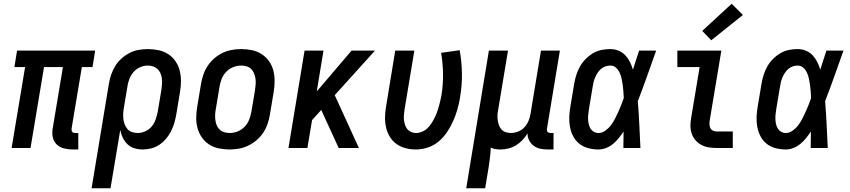

<svg xmlns="http://www.w3.org/2000/svg" viewBox="-20 -790 4540 1025"><path d="M367 8Q343 8 320.5 2Q298 -4 282.5 -19Q267 -34 262 -56.5Q257 -79 261 -103L316 -432H215L143 0H42L114 -432H57L71 -520H488L474 -432H417L362 -103Q362 -98 362.5 -93.5Q363 -89 365.5 -86Q368 -83 372.5 -81.5Q377 -80 381 -80H398V8Z M469 215 561 -341Q565 -366 573 -390Q581 -414 594.5 -436.5Q608 -459 628 -477Q648 -495 671 -507Q694 -519 719.5 -523.5Q745 -528 769 -528Q798 -528 826.5 -522Q855 -516 878 -501Q901 -486 916.5 -463.5Q932 -441 939 -414Q946 -387 946 -357.5Q946 -328 941 -299L921 -179Q917 -156 910.5 -133.5Q904 -111 893.5 -90Q883 -69 867 -50Q851 -31 831 -17.5Q811 -4 788 2Q765 8 742 8Q719 8 697.5 1.5Q676 -5 660.5 -20Q645 -35 635.5 -54.5Q626 -74 622 -96L570 215ZM715 -80Q735 -80 755.5 -89Q776 -98 790 -115Q804 -132 811 -152.5Q818 -173 822 -193L842 -313Q844 -328 845 -343Q846 -358 844 -372Q842 -386 836.5 -399Q831 -412 821 -421.5Q811 -431 797 -435.5Q783 -440 768 -440Q768 -440 768 -440Q768 -440 768 -440Q748 -440 727.5 -431Q707 -422 692.5 -405Q678 -388 670.5 -368Q663 -348 660 -327L642 -219Q639 -203 638 -187Q637 -171 638.5 -156Q640 -141 645.5 -126.5Q651 -112 660.5 -101Q670 -90 684.5 -85Q699 -80 715 -80Z M1205 8Q1176 8 1147.5 2Q1119 -4 1096 -19Q1073 -34 1057.5 -56.5Q1042 -79 1034.5 -106Q1027 -133 1027.5 -162.5Q1028 -192 1033 -221L1053 -341Q1057 -366 1065.5 -391Q1074 -416 1088.5 -438Q1103 -460 1123.5 -478Q1144 -496 1168 -507.5Q1192 -519 1217.5 -523.5Q1243 -528 1268 -528Q1298 -528 1326 -522Q1354 -516 1377 -501Q1400 -486 1416 -463.5Q1432 -441 1439 -414Q1446 -387 1446 -357.5Q1446 -328 1441 -299L1421 -179Q1417 -154 1408.5 -129Q1400 -104 1385.5 -82Q1371 -60 1350 -42Q1329 -24 1305 -12.5Q1281 -1 1255.5 3.5Q1230 8 1205 8ZM1207 -80Q1228 -80 1249 -88.5Q1270 -97 1286 -113.5Q1302 -130 1310 -151Q1318 -172 1322 -193L1342 -313Q1344 -328 1345 -343Q1346 -358 1343.5 -372.5Q1341 -387 1335.5 -400Q1330 -413 1320 -422.5Q1310 -432 1296 -436Q1282 -440 1267 -440Q1246 -440 1224.5 -431.5Q1203 -423 1187.5 -406.5Q1172 -390 1163.5 -369Q1155 -348 1152 -327L1132 -207Q1129 -192 1128.5 -177Q1128 -162 1130 -147.5Q1132 -133 1137.5 -120Q1143 -107 1153.5 -97.5Q1164 -88 1178 -84Q1192 -80 1207 -80Z M1520 0 1606 -520H1707L1671 -302L1857 -520H1982L1767 -282L1896 0H1788L1695 -203L1646 -149L1621 0Z M2200 8Q2172 8 2145 1Q2118 -6 2096.5 -21.5Q2075 -37 2061 -60Q2047 -83 2041 -109.5Q2035 -136 2035.5 -164.5Q2036 -193 2041 -221L2090 -520H2192L2140 -207Q2138 -193 2136.5 -179Q2135 -165 2136.5 -151Q2138 -137 2142 -124Q2146 -111 2154 -101Q2162 -91 2174.5 -85.5Q2187 -80 2201 -80Q2217 -80 2233 -86.5Q2249 -93 2261 -104.5Q2273 -116 2282.5 -130.5Q2292 -145 2299.5 -159.5Q2307 -174 2312.5 -189.5Q2318 -205 2322.5 -220.5Q2327 -236 2330.5 -251.5Q2334 -267 2337 -283Q2346 -340 2345 -397Q2344 -454 2335 -508L2434 -522Q2445 -461 2446 -397.5Q2447 -334 2436 -270Q2431 -238 2422 -206.5Q2413 -175 2399.5 -144.5Q2386 -114 2367 -85.5Q2348 -57 2322 -35Q2296 -13 2264 -2.5Q2232 8 2200 8Z M2469 215 2590 -520H2692L2640 -207Q2637 -193 2636 -178Q2635 -163 2637 -149Q2639 -135 2643.5 -122Q2648 -109 2657 -99Q2666 -89 2679.5 -84.5Q2693 -80 2707 -80Q2726 -80 2745.5 -87.5Q2765 -95 2779 -110Q2793 -125 2801 -143.5Q2809 -162 2812 -181L2868 -520H2969L2900 -103Q2899 -98 2900 -93.5Q2901 -89 2903.5 -86Q2906 -83 2910.5 -81.5Q2915 -80 2919 -80H2935V8H2905Q2884 8 2864.5 4Q2845 0 2829.5 -11.5Q2814 -23 2805 -40.5Q2796 -58 2796 -78Q2785 -59 2769.5 -42.5Q2754 -26 2735 -14.5Q2716 -3 2694.5 2.5Q2673 8 2652 8Q2639 8 2625.5 6Q2612 4 2600 -2Q2599 26 2595.5 53Q2592 80 2588 107L2570 215Z M3175 8Q3147 8 3120.5 1Q3094 -6 3073.5 -22Q3053 -38 3040.5 -61.5Q3028 -85 3023 -111.5Q3018 -138 3019 -165.5Q3020 -193 3025 -221L3045 -341Q3049 -365 3056 -388Q3063 -411 3075 -433Q3087 -455 3105 -473.5Q3123 -492 3144.5 -505Q3166 -518 3190 -523Q3214 -528 3238 -528Q3261 -528 3282 -519.5Q3303 -511 3318 -495Q3333 -479 3343 -459Q3353 -439 3359 -418Q3367 -444 3375.5 -469.5Q3384 -495 3392 -520H3483Q3459 -453 3435 -385Q3411 -317 3385 -250Q3390 -188 3393 -125.5Q3396 -63 3399 0H3308Q3308 -22 3308.5 -44Q3309 -66 3309 -88Q3297 -70 3283.5 -53Q3270 -36 3253 -22Q3236 -8 3215.5 0Q3195 8 3175 8ZM3175 -80Q3194 -80 3211.5 -92.5Q3229 -105 3241.5 -121.5Q3254 -138 3263 -156Q3272 -174 3280.5 -192Q3289 -210 3296 -228.5Q3303 -247 3310 -266Q3309 -284 3308 -301.5Q3307 -319 3304.5 -336Q3302 -353 3298.5 -370Q3295 -387 3288 -402Q3281 -417 3268.5 -428.5Q3256 -440 3238 -440Q3225 -440 3212 -435.5Q3199 -431 3188.5 -422Q3178 -413 3170.5 -401.5Q3163 -390 3157.5 -377.5Q3152 -365 3149 -352.5Q3146 -340 3144 -327L3124 -207Q3122 -194 3120.5 -180Q3119 -166 3119.5 -153Q3120 -140 3123 -127Q3126 -114 3132.5 -103.5Q3139 -93 3150 -86.5Q3161 -80 3175 -80Z M3805 0Q3783 0 3762 -3.5Q3741 -7 3723 -17Q3705 -27 3692 -42.5Q3679 -58 3672.5 -77.5Q3666 -97 3666 -118.5Q3666 -140 3670 -162L3715 -432H3596V-520H3831L3769 -148Q3767 -137 3767.5 -126Q3768 -115 3772 -106.5Q3776 -98 3785 -93Q3794 -88 3805 -88H3892V0ZM3777 -575 3729 -625 3886 -770 3946 -710Z M4175 8Q4147 8 4120.5 1Q4094 -6 4073.5 -22Q4053 -38 4040.5 -61.5Q4028 -85 4023 -111.5Q4018 -138 4019 -165.5Q4020 -193 4025 -221L4045 -341Q4049 -365 4056 -388Q4063 -411 4075 -433Q4087 -455 4105 -473.5Q4123 -492 4144.5 -505Q4166 -518 4190 -523Q4214 -528 4238 -528Q4261 -528 4282 -519.5Q4303 -511 4318 -495Q4333 -479 4343 -459Q4353 -439 4359 -418Q4367 -444 4375.5 -469.5Q4384 -495 4392 -520H4483Q4459 -453 4435 -385Q4411 -317 4385 -250Q4390 -188 4393 -125.5Q4396 -63 4399 0H4308Q4308 -22 4308.5 -44Q4309 -66 4309 -88Q4297 -70 4283.5 -53Q4270 -36 4253 -22Q4236 -8 4215.5 0Q4195 8 4175 8ZM4175 -80Q4194 -80 4211.5 -92.5Q4229 -105 4241.5 -121.5Q4254 -138 4263 -156Q4272 -174 4280.5 -192Q4289 -210 4296 -228.5Q4303 -247 4310 -266Q4309 -284 4308 -301.5Q4307 -319 4304.5 -336Q4302 -353 4298.5 -370Q4295 -387 4288 -402Q4281 -417 4268.5 -428.5Q4256 -440 4238 -440Q4225 -440 4212 -435.5Q4199 -431 4188.5 -422Q4178 -413 4170.5 -401.5Q4163 -390 4157.5 -377.5Q4152 -365 4149 -352.5Q4146 -340 4144 -327L4124 -207Q4122 -194 4120.5 -180Q4119 -166 4119.5 -153Q4120 -140 4123 -127Q4126 -114 4132.5 -103.5Q4139 -93 4150 -86.5Q4161 -80 4175 -80Z"/></svg>

Font: Iosevka SS04 Semibold
Style: Italic
Weight: 600
Italic angle: -9°
Monospace: yes
Designer: Belleve Invis
Foundry: Belleve Invis
Version: Version 19.0.0; ttfautohint (v1.8.4)